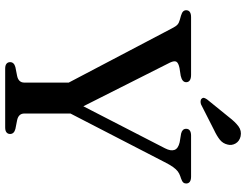

<svg xmlns="http://www.w3.org/2000/svg" viewBox="-122 -806 928 723"><g transform="rotate(90 341.5 -444.0)"><path d="M397 -226.5 307.5 -207 86.5 -627.5Q79 -642.5 72.5 -648.5Q66 -654.5 54.5 -657.5L38.5 -662Q27 -665.5 22.5 -670.2Q18 -675 18 -681.5Q18 -690.5 24.5 -695.2Q31 -700 44 -700H261.5Q275 -700 282 -695.2Q289 -690.5 289 -681.5Q289 -666.5 265 -661L236 -656.5Q216.5 -652.5 212 -644.8Q207.5 -637 215 -621L394 -266L353 -242.5L538 -602Q549 -623.5 544 -637.5Q539 -651.5 515.5 -657L482.5 -662.5Q474 -664.5 469.2 -669.2Q464.5 -674 464.5 -681.5Q464.5 -690.5 471 -695.2Q477.5 -700 490 -700H644.5Q657.5 -700 664 -695.2Q670.5 -690.5 670.5 -681.5Q670.5 -675 666.5 -670.5Q662.5 -666 651 -662L643.5 -659.5Q633 -656 625 -650Q617 -644 608.5 -632.2Q600 -620.5 589 -598.5ZM290.5 -254H407V-72Q407 -61 413.5 -54.2Q420 -47.5 432 -45L465 -38.5Q484 -33.5 484 -18.5Q484 -10 478 -5Q472 0 459.5 0H238Q225.5 0 219.5 -5Q213.5 -10 213.5 -18.5Q213.5 -33.5 232.5 -38.5L265.5 -45Q277.5 -47.5 284 -54.2Q290.5 -61 290.5 -72ZM420.5 -842.5Q438.5 -866 455.2 -878.5Q472 -891 493 -886.5Q511.5 -882 519.8 -867.5Q528 -853 524 -838Q520 -820 505.8 -808.5Q491.5 -797 469 -786.5L372.5 -737.5Q367 -735.5 360.8 -735.8Q354.5 -736 351 -740Q346.5 -745 348.5 -750.2Q350.5 -755.5 354 -760.5Z"/></g></svg>

Font: Fraunces 10pt
Style: Regular
Weight: 400
Version: Version 1.000;[b76b70a41]